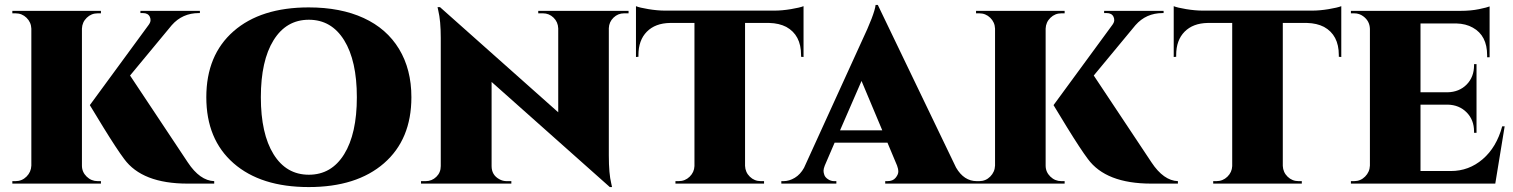

<svg xmlns="http://www.w3.org/2000/svg" viewBox="-20 -744 6130 778"><path d="M43 -10Q69 -10 87.5 -28.5Q106 -47 107 -73V-628Q106 -654 87.5 -672Q69 -690 43 -690H30V-700H389V-690H376Q350 -690 331.5 -672Q313 -654 312 -628V-73Q312 -47 331 -28.5Q350 -10 376 -10H389V0H30V-10ZM848 0H740Q556 0 483 -100Q453 -140 398.5 -228.5Q344 -317 344 -318L583 -644Q590 -654 590 -662Q590 -670 587 -676Q580 -691 559 -691H549V-700H790V-691H786Q719 -691 676 -642L507 -438L741 -86Q790 -12 848 -10Z M1231 -714Q1360 -714 1453.5 -671Q1547 -628 1597 -545.5Q1647 -463 1647 -350Q1647 -179 1536 -82.5Q1425 14 1231 14Q1037 14 926.5 -82.5Q816 -179 816 -350Q816 -521 926.5 -617.5Q1037 -714 1231 -714ZM1088.5 -119Q1140 -36 1231.5 -36Q1323 -36 1374.5 -119Q1426 -202 1426 -350Q1426 -498 1374.5 -581Q1323 -664 1231.5 -664Q1140 -664 1088.5 -581Q1037 -498 1037 -350Q1037 -202 1088.5 -119Z M2509 -690Q2484 -690 2466 -672.5Q2448 -655 2447 -630V-114Q2447 -40 2457 0L2460 14H2451L1972 -412V-71Q1972 -35 2003 -18Q2017 -10 2033 -10H2052V0H1686V-10H1705Q1730 -10 1748 -27.5Q1766 -45 1766 -71V-590Q1766 -660 1756 -701L1753 -715H1763L2242 -289V-629Q2241 -655 2223 -672.5Q2205 -690 2180 -690H2161V-700H2527V-690Z M2999 -651V-72Q3000 -46 3018.5 -28Q3037 -10 3063 -10H3076V0H2717V-10H2730Q2756 -10 2774.5 -28Q2793 -46 2794 -71V-651H2695Q2635 -650 2601 -615.5Q2567 -581 2567 -521V-514L2557 -513V-719Q2571 -713 2607.5 -707Q2644 -701 2675 -701H3118Q3149 -701 3185 -707Q3221 -713 3236 -719V-513L3226 -514V-521Q3226 -602 3166 -635Q3137 -650 3097 -651Z M3938 -10H3946V0H3567V-10H3576Q3598 -10 3609 -23.5Q3620 -37 3620 -48.5Q3620 -60 3615 -73L3576 -166H3362L3322 -73Q3317 -60 3317 -52Q3317 -44 3320.5 -34.5Q3324 -25 3335.5 -17.5Q3347 -10 3360 -10H3369V0H3146V-10H3155Q3178 -10 3200.5 -23.5Q3223 -37 3238 -64L3471 -575Q3524 -687 3528 -724H3537L3854 -65Q3886 -10 3938 -10ZM3384 -216H3555L3471 -416Z M3948 -10Q3974 -10 3992.5 -28.5Q4011 -47 4012 -73V-628Q4011 -654 3992.5 -672Q3974 -690 3948 -690H3935V-700H4294V-690H4281Q4255 -690 4236.5 -672Q4218 -654 4217 -628V-73Q4217 -47 4236 -28.5Q4255 -10 4281 -10H4294V0H3935V-10ZM4753 0H4645Q4461 0 4388 -100Q4358 -140 4303.5 -228.5Q4249 -317 4249 -318L4488 -644Q4495 -654 4495 -662Q4495 -670 4492 -676Q4485 -691 4464 -691H4454V-700H4695V-691H4691Q4624 -691 4581 -642L4412 -438L4646 -86Q4695 -12 4753 -10Z M5178 -651V-72Q5179 -46 5197.5 -28Q5216 -10 5242 -10H5255V0H4896V-10H4909Q4935 -10 4953.5 -28Q4972 -46 4973 -71V-651H4874Q4814 -650 4780 -615.5Q4746 -581 4746 -521V-514L4736 -513V-719Q4750 -713 4786.5 -707Q4823 -701 4854 -701H5297Q5328 -701 5364 -707Q5400 -713 5415 -719V-513L5405 -514V-521Q5405 -602 5345 -635Q5316 -650 5276 -651Z M5467 -10Q5493 -10 5511.5 -28.5Q5530 -47 5531 -73V-627Q5530 -659 5504 -678Q5488 -690 5467 -690H5454V-700H5897Q5940 -700 5973.5 -707Q6007 -714 6016 -718V-512H6006V-520Q6006 -600 5948 -632Q5920 -648 5881 -649H5736V-370H5845Q5893 -371 5923 -401.5Q5953 -432 5953 -480V-484H5963V-206H5953V-211Q5953 -258 5923 -288.5Q5893 -319 5846 -320H5736V-51H5859Q5932 -51 5988 -99Q6044 -147 6067 -232H6077L6039 0H5454V-10Z"/></svg>

Font: Cinzel Decorative Black
Style: Regular
Weight: 900
Designer: Natanael Gama
Version: Version 1.002;PS 001.002;hotconv 1.0.56;makeotf.lib2.0.21325